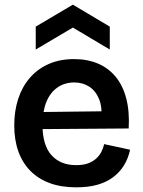

<svg xmlns="http://www.w3.org/2000/svg" viewBox="-20 -789 613 822"><path d="M306 13Q242 13 193 -5Q144 -23 110 -57.5Q76 -92 58.5 -141Q41 -190 41 -252Q41 -314 58 -366Q75 -418 108 -456Q141 -494 188.5 -515Q236 -536 297 -536Q354 -536 399 -517Q444 -498 475 -460.5Q506 -423 520.5 -367.5Q535 -312 531 -239L122 -236V-309L456 -313L413 -272Q419 -328 404.5 -364Q390 -400 362 -418Q334 -436 298 -436Q257 -436 226 -414.5Q195 -393 178.5 -352.5Q162 -312 162 -254Q162 -167 200.5 -124.5Q239 -82 306 -82Q336 -82 356.5 -89.5Q377 -97 391 -109.5Q405 -122 413.5 -138Q422 -154 426 -172L537 -148Q529 -111 511 -81.5Q493 -52 464.5 -30.5Q436 -9 397 2Q358 13 306 13ZM133 -577V-675L292 -769L450 -675V-577L292 -671Z"/></svg>

Font: Bricolage Grotesque 18pt SemiBold
Style: Regular
Weight: 600
Version: Version 1.001;gftools[0.9.33.dev8+g029e19f]